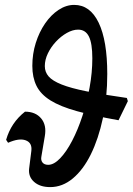

<svg xmlns="http://www.w3.org/2000/svg" viewBox="-20 -755 542 784"><path d="M185 9Q143 9 119 -12.5Q95 -34 99 -67L108 -139Q112 -172 85 -182Q58 -192 13 -172L5 -184Q25 -254 82 -299Q125 -299 148 -271.5Q171 -244 163 -199L149 -116Q146 -101 153.5 -91.5Q161 -82 177 -82Q200 -82 225.5 -108.5Q251 -135 274.5 -180Q298 -225 316.5 -281.5Q335 -338 346 -398.5Q357 -459 357 -517Q357 -578 343 -606Q329 -634 299 -634Q277 -634 253 -620.5Q229 -607 208.5 -585Q188 -563 175.5 -537Q163 -511 163 -485Q163 -461 178.5 -443Q194 -425 231.5 -410Q269 -395 334 -382Q399 -369 498 -355L502 -342L464 -264Q363 -282 294.5 -301Q226 -320 186 -345Q146 -370 129 -404.5Q112 -439 112 -486Q112 -535 126 -579.5Q140 -624 164 -659Q188 -694 219 -714.5Q250 -735 283 -735Q348 -735 383 -662Q418 -589 418 -453Q418 -356 400 -272Q382 -188 351 -125Q320 -62 277.5 -26.5Q235 9 185 9Z"/></svg>

Font: Alegreya SemiBold
Style: Italic
Weight: 600
Italic angle: -7°
Designer: Juan Pablo del Peral
Foundry: Huerta Tipografica
Version: Version 2.009